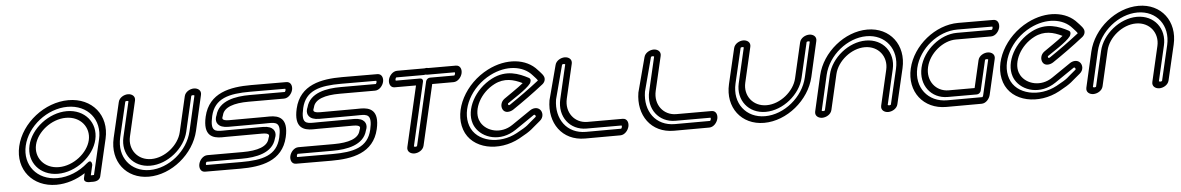

<svg xmlns="http://www.w3.org/2000/svg" viewBox="-33 -1027 9013 1465"><g transform="rotate(-5 4474.0 -295.0)"><path d="M692.7 -10.4 758.3 -292.6C799 -468.9 682.3 -610.2 500.9 -610.2C319.5 -610.2 137.5 -468.9 96.8 -292.6C56.1 -116.3 172.8 25 354.2 25C432 25 509.6 -0.9 576.4 -44.3C573.9 -33.6 571 -21 568.3 -9.5C558.5 33 613 26.3 620.4 26.3C628.7 26.3 682.7 32.8 692.7 -10.4ZM646 -24.6C637.1 -23.5 627.4 -23.6 621.7 -24.2L639.5 -101.2C639.5 -101.2 640.7 -153.9 599.9 -118C535.3 -61.2 450.8 -25 365.8 -25C210.1 -25 112.9 -145.9 146.8 -292.6C180.7 -439.3 333.6 -560.2 489.3 -560.2C645 -560.2 742.2 -439.3 708.3 -292.6ZM175.5 -292.6C146.2 -165.7 235.5 -57.5 373.3 -57.5C511 -57.5 650.3 -165.7 679.6 -292.6C708.9 -419.5 619.6 -527.7 481.8 -527.7C344.1 -527.7 204.8 -419.5 175.5 -292.6ZM225.5 -292.6C247.7 -388.7 357.7 -477.7 470.3 -477.7C582.8 -477.7 651.8 -388.7 629.6 -292.6C607.4 -196.5 497.4 -107.5 384.8 -107.5C272.3 -107.5 203.3 -196.5 225.5 -292.6Z M1512.7 -562.7C1520.6 -597.1 1491.9 -615.6 1462.8 -615.6C1433.7 -615.6 1396.5 -597 1388.5 -562.6C1388.5 -562.6 1352 -404.1 1326.2 -292.6C1303.8 -195.4 1198 -107.5 1092.8 -107.5C987.6 -107.5 922.4 -195.4 944.9 -292.6C970.6 -404.1 1007.2 -562.6 1007.2 -562.6C1015.2 -597 986.5 -615.6 957.4 -615.6C928.3 -615.6 891.1 -596.9 883.2 -562.7C883.2 -562.7 857.4 -454.2 820.1 -292.6C779.6 -117.4 888.1 25 1062.2 25C1236.3 25 1410.6 -117.4 1451 -292.6C1488.3 -454.2 1512.7 -562.7 1512.7 -562.7ZM1462.4 -561.6C1459.8 -550.1 1436.2 -445.1 1401 -292.6C1366.9 -144.8 1219.9 -25 1073.8 -25C927.6 -25 836 -144.8 870.1 -292.6C905.4 -445.6 930.4 -551.1 932.9 -561.6C934.3 -562.8 939.2 -565.6 945.9 -565.6C952.8 -565.6 956.4 -562.5 957 -561.6C953.7 -547.4 919.4 -398.8 894.9 -292.6C865.8 -166.8 948.7 -57.5 1081.3 -57.5C1213.9 -57.5 1347.2 -166.8 1376.2 -292.6C1400.8 -399.1 1435.3 -548.8 1438.3 -561.6C1439.7 -562.8 1444.6 -565.6 1451.3 -565.6C1458.2 -565.6 1461.8 -562.5 1462.4 -561.6Z M1969.2 -301.9C1982.6 -301.9 1995.8 -302.4 2008.2 -302.4C2063.9 -302.5 2105.9 -302.3 2078.7 -184.5C2048 -51.8 1937.3 -25 1774.3 -25C1621.2 -25 1515.9 -25.6 1505.5 -25.7C1504.5 -26.8 1502.7 -31.1 1504.2 -37.8C1505.8 -44.7 1509.9 -49 1511 -49.8C1525.2 -49.8 1673.8 -49.8 1780 -49.8C1887.8 -49.8 2017.6 -71.7 2045.6 -181.7C2047.2 -185.5 2049.6 -191.4 2051.5 -199.1C2059.5 -232.6 2044.6 -276.6 1963.9 -277.2C1959.7 -277.3 1853.3 -276.4 1693.3 -276.4C1680 -276.4 1666.7 -275.9 1654.3 -275.9C1598.6 -275.9 1556.6 -276 1583.8 -393.9C1614.5 -526.6 1725.2 -553.4 1888.3 -553.4C2041.3 -553.4 2146.6 -552.7 2157 -552.7C2158 -551.5 2159.9 -547.3 2158.3 -540.6C2156.7 -533.7 2152.6 -529.4 2151.5 -528.5C2137.3 -528.5 1988.7 -528.6 1882.5 -528.6C1774.7 -528.6 1644.9 -506.7 1617 -396.6C1615.2 -392.7 1612.7 -386.5 1610.8 -378.5C1603.2 -345.3 1618.2 -301 1699.2 -301.2C1699.2 -301.2 1807.8 -301.9 1969.2 -301.9ZM1980.8 -351.9C1819.2 -351.9 1710.5 -351.2 1710.5 -351.2C1650 -351.1 1659.3 -371.9 1660.9 -378.8C1662.9 -386.9 1663.2 -380.4 1666.3 -393.9C1679.9 -452.8 1755.8 -478.6 1871 -478.6C1982.5 -478.6 2141 -478.5 2141 -478.5C2175.4 -478.5 2201.6 -511.5 2208.3 -540.6C2215 -569.7 2203.9 -602.6 2169.7 -602.6C2169.7 -602.6 2061.4 -603.4 1899.8 -603.4C1739.9 -603.4 1575.3 -573.4 1533.8 -393.9C1500.3 -248.5 1573.6 -225.9 1642.8 -225.9C1656.4 -225.9 1669.7 -226.4 1681.8 -226.4C1836 -226.4 1942.2 -227.2 1951.1 -227.2C1951.1 -227.2 1951.7 -227.1 1952 -227.1C2012.2 -227.2 2003.2 -206.7 2001.7 -199.8C1999.8 -191.6 1999.3 -198 1996.2 -184.5C1982.6 -125.5 1906.8 -99.8 1791.5 -99.8C1680 -99.8 1521.5 -99.8 1521.5 -99.8C1487.2 -99.8 1460.9 -66.9 1454.2 -37.8C1447.5 -8.7 1458.6 24.3 1492.8 24.3C1492.8 24.3 1601.1 25 1762.7 25C1922.7 25 2087.2 -4.9 2128.7 -184.5C2162.3 -329.9 2088.9 -352.5 2019.8 -352.4C2006.1 -352.4 1992.8 -351.9 1980.8 -351.9Z M2666.2 -301.9C2679.6 -301.9 2692.8 -302.4 2705.2 -302.4C2760.9 -302.5 2802.9 -302.3 2775.7 -184.5C2745 -51.8 2634.3 -25 2471.3 -25C2318.2 -25 2212.9 -25.6 2202.5 -25.7C2201.5 -26.8 2199.7 -31.1 2201.2 -37.8C2202.8 -44.7 2206.9 -49 2208 -49.8C2222.2 -49.8 2370.8 -49.8 2477 -49.8C2584.8 -49.8 2714.6 -71.7 2742.6 -181.7C2744.2 -185.5 2746.6 -191.4 2748.5 -199.1C2756.5 -232.6 2741.6 -276.6 2660.9 -277.2C2656.7 -277.3 2550.3 -276.4 2390.3 -276.4C2377 -276.4 2363.7 -275.9 2351.3 -275.9C2295.6 -275.9 2253.6 -276 2280.8 -393.9C2311.5 -526.6 2422.2 -553.4 2585.3 -553.4C2738.3 -553.4 2843.6 -552.7 2854 -552.7C2855 -551.5 2856.9 -547.3 2855.3 -540.6C2853.7 -533.7 2849.6 -529.4 2848.5 -528.5C2834.3 -528.5 2685.7 -528.6 2579.5 -528.6C2471.7 -528.6 2341.9 -506.7 2314 -396.6C2312.2 -392.7 2309.7 -386.5 2307.8 -378.5C2300.2 -345.3 2315.2 -301 2396.2 -301.2C2396.2 -301.2 2504.8 -301.9 2666.2 -301.9ZM2677.8 -351.9C2516.2 -351.9 2407.5 -351.2 2407.5 -351.2C2347 -351.1 2356.3 -371.9 2357.9 -378.8C2359.9 -386.9 2360.2 -380.4 2363.3 -393.9C2376.9 -452.8 2452.8 -478.6 2568 -478.6C2679.5 -478.6 2838 -478.5 2838 -478.5C2872.4 -478.5 2898.6 -511.5 2905.3 -540.6C2912 -569.7 2900.9 -602.6 2866.7 -602.6C2866.7 -602.6 2758.4 -603.4 2596.8 -603.4C2436.9 -603.4 2272.3 -573.4 2230.8 -393.9C2197.3 -248.5 2270.6 -225.9 2339.8 -225.9C2353.4 -225.9 2366.7 -226.4 2378.8 -226.4C2533 -226.4 2639.2 -227.2 2648.1 -227.2C2648.1 -227.2 2648.7 -227.1 2649 -227.1C2709.2 -227.2 2700.2 -206.7 2698.7 -199.8C2696.8 -191.6 2696.3 -198 2693.2 -184.5C2679.6 -125.5 2603.8 -99.8 2488.5 -99.8C2377 -99.8 2218.5 -99.8 2218.5 -99.8C2184.2 -99.8 2157.9 -66.9 2151.2 -37.8C2144.5 -8.7 2155.6 24.3 2189.8 24.3C2189.8 24.3 2298.1 25 2459.7 25C2619.7 25 2784.2 -4.9 2825.7 -184.5C2859.3 -329.9 2785.9 -352.5 2716.8 -352.4C2703.1 -352.4 2689.8 -351.9 2677.8 -351.9Z M3018.6 -615C2985 -614.1 2958.5 -582.7 2951.7 -553C2945 -524.3 2956.5 -492.2 2987.5 -491C2995.9 -490.8 3063.9 -490.8 3153.2 -490.9C3118.8 -342.2 3046.4 -28 3046.4 -28C3038.5 6.2 3067 25 3096.2 25C3125.3 25 3162.6 6.4 3170.5 -28L3277.4 -490.9C3363.8 -490.9 3440.4 -491 3440.4 -491C3474.5 -490.9 3500.9 -523.7 3507.7 -553C3514.4 -582.1 3503.4 -615.1 3469 -615.1H3260.8C3257.3 -615.9 3250.1 -617 3244.4 -617C3238.5 -617 3234.2 -616.6 3227.1 -615.1ZM3008.7 -565.1H3218.9C3221.2 -565.1 3224.3 -565.5 3226.3 -566.1C3228.2 -566.6 3230.5 -567 3232.9 -567C3235.3 -567 3237.4 -566.7 3239 -566.1C3241.2 -565.4 3244 -565.1 3246 -565.1H3456.4C3457.4 -563.9 3459.2 -559.7 3457.7 -553C3456.1 -546.2 3452 -541.9 3450.8 -541C3439.3 -540.9 3356 -540.9 3263.9 -540.9C3249.7 -540.9 3236 -528.4 3233.2 -515.9L3120.8 -29C3119.4 -27.8 3114.5 -25 3107.8 -25C3101 -25 3097.4 -28.1 3096.7 -29.1C3102.1 -52.5 3178.6 -384.4 3209 -515.9C3212.1 -529.5 3203.4 -540.9 3189.7 -540.9C3096.4 -540.9 3011.2 -540.9 3003 -540.9C3001.9 -542.1 3000.1 -546.3 3001.7 -553C3003.4 -560.5 3007.8 -564.5 3008.7 -565.1Z M4071 -139C4102.5 -164.2 4099.8 -204.5 4080.6 -224.2C4059.9 -245.6 4027.1 -241.5 4003.8 -225.6L3858.4 -126.5C3769.1 -65.6 3659 -95.1 3617.7 -167.2C3613.9 -173.9 3610.8 -180.8 3608.3 -188C3579.5 -271.2 3640.6 -393.1 3751 -449.3C3829 -489 3898.8 -470.5 3965.5 -437.7C3927.9 -405.7 3841.2 -348.8 3816.6 -330.7C3787.8 -309.5 3782.5 -274 3795.7 -250.2C3812.9 -218.9 3853.9 -227.6 3876.3 -242.4C3957.3 -297 4037.1 -354.4 4113.7 -414.8C4122.3 -421.2 4130.3 -431.6 4133.5 -442C4140.9 -466.1 4128.7 -481.8 4120.4 -492.8C4109.6 -507.3 4095.8 -520 4089.5 -527.3C4009.5 -619.9 3856.9 -638.2 3711.3 -564C3533.2 -473.3 3429.1 -276.3 3482 -123.6C3535.2 30.1 3742 68.6 3903.8 -19.4C4006.3 -75 3998.3 -80.6 4071 -139ZM4042.7 -173.4C3961.9 -108.3 3987 -116.1 3887.2 -61.8C3751.2 12.1 3574.7 -22.6 3531 -148.6C3487 -275.7 3573.5 -442.9 3726.3 -520.7C3851 -584.3 3980.3 -567.8 4047.2 -490.4C4059 -476.7 4078.5 -457.9 4083.1 -447.4C4007.6 -388.2 3932.5 -334.3 3854.4 -281.6C3848.9 -278 3843.1 -279.3 3842.2 -281C3838.4 -287.9 3841.1 -293.1 3841.3 -293.4C3869.3 -313.9 3989.4 -387.3 4019.7 -429.6C4024.5 -436.3 4037 -462.2 4016.7 -473C3944.9 -511.1 3849.5 -550.4 3736 -492.6C3600.8 -423.7 3521.1 -272.9 3559.2 -163C3562.5 -153.5 3566.6 -144.5 3571.5 -135.9C3622.3 -47.2 3759.2 -4.6 3880.9 -87.6L4026.3 -186.8C4030.7 -189.8 4034.5 -191.2 4039.8 -185.8C4043 -182.4 4043.5 -176.2 4042.7 -173.4Z M4351.7 -552.9C4359.5 -587.2 4331 -605.8 4301.9 -605.8C4272.7 -605.8 4235.5 -586.8 4227.7 -553.2L4158.5 -291.3C4158.3 -290.7 4158.1 -289.6 4157.9 -288.8C4129.7 -117.8 4226.8 25 4403 25C4564.7 25 4673.3 24.3 4673.3 24.3C4707.5 24.3 4733.8 -8.6 4740.5 -37.8C4747.2 -66.9 4736.2 -99.8 4701.8 -99.8C4701.8 -99.8 4543.4 -99.8 4431.8 -99.8C4334.6 -99.8 4266.4 -185.3 4290.7 -290.5C4317.4 -406.1 4349.4 -543.1 4351.7 -552.9ZM4301.4 -551.7C4298.1 -537.5 4266.7 -403.1 4240.7 -290.5C4210.1 -157.9 4294.5 -49.8 4420.3 -49.8C4526.8 -49.8 4676.5 -49.8 4689.3 -49.8C4690.2 -48.7 4692.1 -44.5 4690.5 -37.8C4688.9 -30.9 4684.9 -26.6 4683.7 -25.7C4672.2 -25.6 4567.1 -25 4414.6 -25C4267.8 -25 4184.8 -143.4 4208.4 -290.9L4277.3 -551.7C4278.8 -553 4283.6 -555.8 4290.3 -555.8C4297.2 -555.8 4300.8 -552.7 4301.4 -551.7Z M5032.7 -552.9C5040.5 -587.2 5012 -605.8 4982.9 -605.8C4953.7 -605.8 4916.5 -586.8 4908.7 -553.2L4839.5 -291.3C4839.3 -290.7 4839.1 -289.6 4838.9 -288.8C4810.7 -117.8 4907.8 25 5084 25C5245.7 25 5354.3 24.3 5354.3 24.3C5388.5 24.3 5414.8 -8.6 5421.5 -37.8C5428.2 -66.9 5417.2 -99.8 5382.8 -99.8C5382.8 -99.8 5224.4 -99.8 5112.8 -99.8C5015.6 -99.8 4947.4 -185.3 4971.7 -290.5C4998.4 -406.1 5030.4 -543.1 5032.7 -552.9ZM4982.4 -551.7C4979.1 -537.5 4947.7 -403.1 4921.7 -290.5C4891.1 -157.9 4975.5 -49.8 5101.3 -49.8C5207.8 -49.8 5357.5 -49.8 5370.3 -49.8C5371.2 -48.7 5373.1 -44.5 5371.5 -37.8C5369.9 -30.9 5365.9 -26.6 5364.7 -25.7C5353.2 -25.6 5248.1 -25 5095.6 -25C4948.8 -25 4865.8 -143.4 4889.4 -290.9L4958.3 -551.7C4959.8 -553 4964.6 -555.8 4971.3 -555.8C4978.2 -555.8 4981.8 -552.7 4982.4 -551.7Z M6225.7 -562.7C6233.6 -597.1 6204.9 -615.6 6175.8 -615.6C6146.7 -615.6 6109.5 -597 6101.5 -562.6C6101.5 -562.6 6065 -404.1 6039.2 -292.6C6016.8 -195.4 5911 -107.5 5805.8 -107.5C5700.6 -107.5 5635.4 -195.4 5657.9 -292.6C5683.6 -404.1 5720.2 -562.6 5720.2 -562.6C5728.2 -597 5699.5 -615.6 5670.4 -615.6C5641.3 -615.6 5604.1 -596.9 5596.2 -562.7C5596.2 -562.7 5570.4 -454.2 5533.1 -292.6C5492.6 -117.4 5601.1 25 5775.2 25C5949.3 25 6123.6 -117.4 6164 -292.6C6201.3 -454.2 6225.7 -562.7 6225.7 -562.7ZM6175.4 -561.6C6172.8 -550.1 6149.2 -445.1 6114 -292.6C6079.9 -144.8 5932.9 -25 5786.8 -25C5640.6 -25 5549 -144.8 5583.1 -292.6C5618.4 -445.6 5643.4 -551.1 5645.9 -561.6C5647.3 -562.8 5652.2 -565.6 5658.9 -565.6C5665.8 -565.6 5669.4 -562.5 5670 -561.6C5666.7 -547.4 5632.4 -398.8 5607.9 -292.6C5578.8 -166.8 5661.7 -57.5 5794.3 -57.5C5926.9 -57.5 6060.2 -166.8 6089.2 -292.6C6113.8 -399.1 6148.3 -548.8 6151.3 -561.6C6152.7 -562.8 6157.6 -565.6 6164.3 -565.6C6171.2 -565.6 6174.8 -562.5 6175.4 -561.6Z M6799.7 -27.9C6799.7 -28 6825.5 -136.4 6862.8 -298C6903.2 -473.2 6794.7 -615.6 6620.6 -615.6C6446.5 -615.6 6272.3 -473.2 6231.8 -298C6194.5 -136.4 6170.2 -27.9 6170.2 -27.9C6162.3 6.3 6190.9 25 6220 25C6249.1 25 6286.4 6.4 6294.3 -28C6294.3 -28 6330.9 -186.5 6356.6 -298C6379.1 -395.2 6484.9 -483.1 6590 -483.1C6695.2 -483.1 6760.4 -395.2 6738 -298C6712.2 -186.5 6675.6 -28 6675.6 -28C6667.7 6.4 6696.3 25 6725.4 25C6754.5 25 6791.8 6.3 6799.7 -27.9ZM6750 -29C6748.6 -27.8 6743.7 -25 6737 -25C6730.1 -25 6726.5 -28.1 6725.9 -29C6729.1 -43.2 6763.5 -191.8 6788 -298C6817 -423.8 6734.2 -533.1 6601.6 -533.1C6469 -533.1 6335.7 -423.8 6306.6 -298C6282 -191.5 6247.5 -41.8 6244.6 -29C6243.2 -27.8 6238.3 -25 6231.6 -25C6224.7 -25 6221.1 -28.1 6220.4 -29C6223 -40.5 6246.6 -145.5 6281.8 -298C6316 -445.8 6462.9 -565.6 6609.1 -565.6C6755.2 -565.6 6846.9 -445.8 6812.8 -298C6777.4 -145 6752.4 -39.5 6750 -29Z M7585.6 -605C7585.5 -605 7477.2 -605.8 7315.7 -605.8C7140.5 -605.8 6965.4 -464.4 6925.2 -290.3C6885 -116.2 6994.8 25.2 7170 25.2C7331.6 25.2 7440.2 24.5 7440.2 24.5C7474.5 24.5 7500.7 -8.5 7507.5 -37.6L7570 -308.6C7578 -343 7549.3 -361.6 7520.2 -361.6C7491.1 -361.6 7453.9 -343 7445.9 -308.6L7397.7 -99.6C7343.1 -99.6 7262.4 -99.6 7198.8 -99.6C7101.6 -99.6 7033.4 -185.1 7057.7 -290.3C7082 -395.5 7189.6 -481 7286.8 -481C7398.4 -481 7556.8 -481 7556.8 -481C7591.2 -481 7617.4 -513.9 7624.2 -543C7630.9 -572.1 7619.8 -605 7585.6 -605ZM7572.9 -555.1C7573.9 -553.9 7575.7 -549.7 7574.2 -543C7572.6 -536.1 7568.5 -531.8 7567.3 -530.9C7553.2 -531 7404.6 -531 7298.4 -531C7172.6 -531 7038.3 -422.9 7007.7 -290.3C6977.1 -157.7 7061.4 -49.6 7187.3 -49.6C7261.2 -49.6 7355.8 -49.6 7411.2 -49.6C7425.4 -49.6 7439 -62.1 7441.9 -74.6L7495.7 -307.6C7497.1 -308.8 7502 -311.6 7508.7 -311.6C7515.6 -311.6 7519.1 -308.5 7519.8 -307.6L7457.5 -37.6C7455.9 -30.7 7451.8 -26.4 7450.6 -25.5C7439.2 -25.5 7334.1 -24.8 7181.5 -24.8C7033.7 -24.8 6941.5 -144.1 6975.2 -290.3C7009 -436.5 7156.3 -555.8 7304.1 -555.8C7457.2 -555.8 7562.5 -555.1 7572.9 -555.1Z M8206 -139C8237.5 -164.2 8234.8 -204.5 8215.6 -224.2C8194.9 -245.6 8162.1 -241.5 8138.8 -225.6L7993.4 -126.5C7904.1 -65.6 7794 -95.1 7752.7 -167.2C7748.9 -173.9 7745.8 -180.8 7743.3 -188C7714.5 -271.2 7775.6 -393.1 7886 -449.3C7964 -489 8033.8 -470.5 8100.5 -437.7C8062.9 -405.7 7976.2 -348.8 7951.6 -330.7C7922.8 -309.5 7917.5 -274 7930.7 -250.2C7947.9 -218.9 7988.9 -227.6 8011.3 -242.4C8092.3 -297 8172.1 -354.4 8248.7 -414.8C8257.3 -421.2 8265.3 -431.6 8268.5 -442C8275.9 -466.1 8263.7 -481.8 8255.4 -492.8C8244.6 -507.3 8230.8 -520 8224.5 -527.3C8144.5 -619.9 7991.9 -638.2 7846.3 -564C7668.2 -473.3 7564.1 -276.3 7617 -123.6C7670.2 30.1 7877 68.6 8038.8 -19.4C8141.3 -75 8133.3 -80.6 8206 -139ZM8177.7 -173.4C8096.9 -108.3 8122 -116.1 8022.2 -61.8C7886.2 12.1 7709.7 -22.6 7666 -148.6C7622 -275.7 7708.5 -442.9 7861.3 -520.7C7986 -584.3 8115.3 -567.8 8182.2 -490.4C8194 -476.7 8213.5 -457.9 8218.1 -447.4C8142.6 -388.2 8067.5 -334.3 7989.4 -281.6C7983.9 -278 7978.1 -279.3 7977.2 -281C7973.4 -287.9 7976.1 -293.1 7976.3 -293.4C8004.3 -313.9 8124.4 -387.3 8154.7 -429.6C8159.5 -436.3 8172 -462.2 8151.7 -473C8079.9 -511.1 7984.5 -550.4 7871 -492.6C7735.8 -423.7 7656.1 -272.9 7694.2 -163C7697.5 -153.5 7701.6 -144.5 7706.5 -135.9C7757.3 -47.2 7894.2 -4.6 8015.9 -87.6L8161.3 -186.8C8165.7 -189.8 8169.5 -191.2 8174.8 -185.8C8178 -182.4 8178.5 -176.2 8177.7 -173.4Z M8876.7 -27.9C8876.7 -28 8902.5 -136.4 8939.8 -298C8980.2 -473.2 8871.7 -615.6 8697.6 -615.6C8523.5 -615.6 8349.3 -473.2 8308.8 -298C8271.5 -136.4 8247.2 -27.9 8247.2 -27.9C8239.3 6.3 8267.9 25 8297 25C8326.1 25 8363.4 6.4 8371.3 -28C8371.3 -28 8407.9 -186.5 8433.6 -298C8456.1 -395.2 8561.9 -483.1 8667 -483.1C8772.2 -483.1 8837.4 -395.2 8815 -298C8789.2 -186.5 8752.6 -28 8752.6 -28C8744.7 6.4 8773.3 25 8802.4 25C8831.5 25 8868.8 6.3 8876.7 -27.9ZM8827 -29C8825.6 -27.8 8820.7 -25 8814 -25C8807.1 -25 8803.5 -28.1 8802.9 -29C8806.1 -43.2 8840.5 -191.8 8865 -298C8894 -423.8 8811.2 -533.1 8678.6 -533.1C8546 -533.1 8412.7 -423.8 8383.6 -298C8359 -191.5 8324.5 -41.8 8321.6 -29C8320.2 -27.8 8315.3 -25 8308.6 -25C8301.7 -25 8298.1 -28.1 8297.4 -29C8300 -40.5 8323.6 -145.5 8358.8 -298C8393 -445.8 8539.9 -565.6 8686.1 -565.6C8832.2 -565.6 8923.9 -445.8 8889.8 -298C8854.4 -145 8829.4 -39.5 8827 -29Z"/></g></svg>

Font: Hi.
Style: Regular
Weight: 400
Designer: Mew Too, Robert Jablonski
Foundry: Cannot Into Space Fonts
Version: Version 1.996